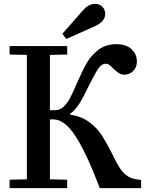

<svg xmlns="http://www.w3.org/2000/svg" viewBox="-20 -980 758 1000"><path d="M30 -44 120 -46V-694L30 -696V-740H330V-696L240 -694V-406H268Q292 -406 311 -424Q330 -442 344 -468Q358 -494 379 -543Q407 -608 430.5 -649.5Q454 -691 492.5 -720.5Q531 -750 586 -750Q638 -750 665.5 -723.5Q693 -697 693 -660Q693 -629 673.5 -610Q654 -591 628 -591Q611 -591 598.5 -599.5Q586 -608 570 -623Q557 -636 549 -642Q541 -648 531 -648Q509 -648 491.5 -622Q474 -596 445 -538Q418 -481 396 -444.5Q374 -408 345 -387V-383Q405 -374 445.5 -343.5Q486 -313 509.5 -276.5Q533 -240 563 -181Q584 -138 598.5 -113.5Q613 -89 633.5 -71Q654 -53 681 -48L715 -42V0H500Q429 -186 372.5 -272Q316 -358 259 -358H240V-46L330 -44V0H30ZM325 -777 305 -804 411 -925Q442 -960 476 -960Q498 -960 513 -945Q528 -930 528 -908Q528 -867 471 -842Z"/></svg>

Font: Minipax
Style: Bold
Weight: 500
Designer: Raphaël Ronot, Igor Stepanchenko (Cyrillic)
Foundry: steppetype
Version: Version 1.002